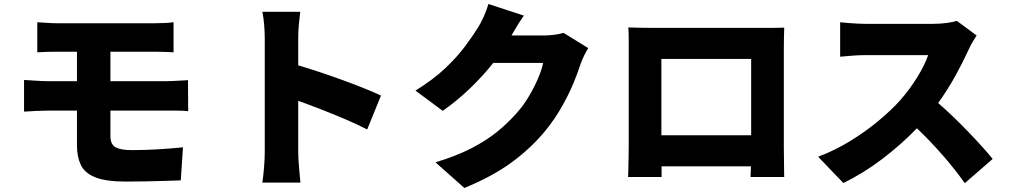

<svg xmlns="http://www.w3.org/2000/svg" viewBox="-20 -860 5040 958"><path d="M166 -749Q189 -748 214 -746Q239 -744 267 -744H752Q806 -744 846 -749V-599Q826 -600 803 -601Q780 -602 752 -602H531V-455H813Q824 -455 843.5 -456Q863 -457 883.5 -458Q904 -459 918 -460L919 -305Q897 -308 865.5 -308Q834 -308 817 -308H531V-182Q531 -139 557 -125Q583 -111 638 -111Q703 -111 769 -115Q835 -119 893 -125L882 40Q853 41 806.5 42.5Q760 44 707.5 45Q655 46 608 46Q508 46 455 24.5Q402 3 383 -37.5Q364 -78 364 -134V-308H218Q196 -308 160 -306.5Q124 -305 100 -303V-461Q122 -460 157.5 -457.5Q193 -455 218 -455H364V-602H267Q213 -602 166 -599Z M1301 -100V-671Q1301 -701 1298 -737Q1295 -773 1289 -801H1478Q1475 -773 1471.5 -740Q1468 -707 1468 -671V-534Q1519 -519 1577.5 -499.5Q1636 -480 1693.5 -459Q1751 -438 1800.5 -418Q1850 -398 1881 -383L1812 -214Q1762 -240 1702 -265.5Q1642 -291 1581.5 -314.5Q1521 -338 1468 -357V-100Q1468 -87 1469.5 -59.5Q1471 -32 1474 -2Q1477 28 1479 51H1289Q1294 19 1297.5 -25Q1301 -69 1301 -100Z M2594 -782Q2577 -758 2560 -730.5Q2543 -703 2532 -683H2693Q2718 -683 2745.5 -686.5Q2773 -690 2792 -696L2915 -620Q2905 -604 2894.5 -582.5Q2884 -561 2876 -538Q2863 -497 2840 -442Q2817 -387 2783 -327Q2749 -267 2703 -210Q2630 -121 2534 -50.5Q2438 20 2297 78L2153 -50Q2261 -83 2335.5 -122Q2410 -161 2463 -204.5Q2516 -248 2558 -296Q2590 -331 2617.5 -377Q2645 -423 2664.5 -468.5Q2684 -514 2690 -546H2441Q2388 -479 2323 -417Q2258 -355 2189 -307L2053 -408Q2142 -463 2201 -519Q2260 -575 2299 -627Q2338 -679 2364 -721Q2378 -742 2393.5 -776.5Q2409 -811 2417 -840Z M3115 -723Q3146 -722 3177 -721.5Q3208 -721 3230 -721H3788Q3808 -721 3835.5 -721Q3863 -721 3893 -722Q3892 -697 3891.5 -668.5Q3891 -640 3891 -614V-126Q3891 -110 3891.5 -85Q3892 -60 3892 -35.5Q3892 -11 3892.5 6Q3893 23 3893 23H3725Q3725 23 3725.5 7.5Q3726 -8 3727 -30H3281Q3281 -8 3281 7.5Q3281 23 3281 23H3114Q3114 23 3114.5 7.5Q3115 -8 3115.5 -32Q3116 -56 3116.5 -81.5Q3117 -107 3117 -128V-614Q3117 -638 3117 -669Q3117 -700 3115 -723ZM3280 -566V-185H3728V-566Z M4853 -683Q4846 -673 4833 -651Q4820 -629 4812 -610Q4787 -555 4748.5 -484.5Q4710 -414 4661 -346Q4697 -315 4736.5 -277Q4776 -239 4813 -200.5Q4850 -162 4881 -127.5Q4912 -93 4933 -67L4794 54Q4746 -14 4684.5 -84.5Q4623 -155 4555 -220Q4476 -138 4381 -66Q4286 6 4188 53L4062 -78Q4143 -108 4220 -155Q4297 -202 4362 -256Q4427 -310 4471 -359Q4520 -415 4557.5 -476Q4595 -537 4611 -585H4300Q4266 -585 4229.5 -582Q4193 -579 4172 -577V-749Q4190 -747 4214.5 -745Q4239 -743 4262.5 -742Q4286 -741 4300 -741H4634Q4672 -741 4704.5 -745.5Q4737 -750 4754 -756Z"/></svg>

Font: Source Han Sans CN Heavy
Style: Regular
Weight: 900
Designer: Ryoko NISHIZUKA 西塚涼子 (kana, bopomofo & ideographs); Paul D. Hunt (Latin, Greek & Cyrillic); Sandoll Communications 산돌커뮤니
Foundry: Adobe
Version: Version 2.000;hotconv 1.0.107;makeotfexe 2.5.65593